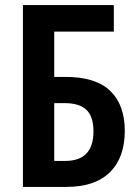

<svg xmlns="http://www.w3.org/2000/svg" viewBox="-20 -734 544 754"><path d="M70 0V-714H427V-610H193V-432H237Q356 -432 413 -377Q470 -322 470 -220Q470 -115 411.5 -57.5Q353 0 241 0ZM193 -102H236Q347 -102 347 -218Q347 -277 319 -303Q291 -329 234 -329H193Z"/></svg>

Font: Noto Sans Disp Cond SemBd
Style: Regular
Weight: 600
Width: 3
Designer: Monotype Design Team
Foundry: Monotype Imaging Inc.
Version: Version 2.000;GOOG;noto-source:20170915:90ef993387c0; ttfaut